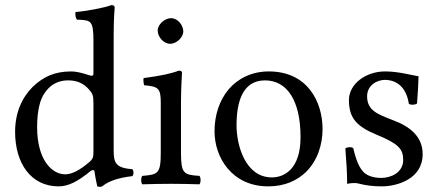

<svg xmlns="http://www.w3.org/2000/svg" viewBox="-20 -718 1711 750"><path d="M334 -50C339 -54 348 -56 349 -49C352 -25 360 10 360 10C368 13 373 12 379 10C401 -8 436 -23 497 -30C503 -36 503 -51 497 -57C433 -62 424 -81 424 -130V-583C424 -648 428 -688 428 -688C428 -695 424 -698 415 -698C390 -688 315 -674 275 -671C273 -663 275 -647 281 -641C284 -641 287 -641 290 -641C334 -638 345 -638 345 -559V-431C345 -424 343 -422 336 -422C332 -422 291 -439 258 -439C192 -439 148 -417 108 -379C65 -336 39 -277 39 -203C39 -80 101 10 209 10C248 10 285 -10 334 -50ZM345 -124C345 -105 343 -97 329 -85C292 -53 260 -37 235 -37C181 -37 125 -96 125 -221C125 -293 139 -333 154 -354C185 -401 227 -404 247 -404C283 -404 308 -391 328 -368C342 -352 345 -345 345 -314Z M687 -122V-321C687 -371 691 -435 691 -435C691 -439 686 -442 678 -442C650 -431 610 -422 541 -413C539 -407 541 -391 543 -385C598 -380 608 -374 608 -317V-122C608 -39 597 -36 536 -31C530 -25 530 -4 536 2C569 1 608 0 648 0C688 0 726 1 759 2C765 -4 765 -25 759 -31C698 -35 687 -39 687 -122ZM596 -599C596 -573 620 -547 644 -547C672 -547 696 -574 696 -595C696 -619 675 -647 648 -647C624 -647 596 -623 596 -599Z M818 -205C818 -103 886 10 1028 10C1092 10 1141 -13 1175 -46C1220 -90 1240 -153 1240 -214C1240 -318 1183 -439 1030 -439C964 -439 910 -412 873 -369C837 -326 818 -268 818 -205ZM1015 -404C1101 -404 1154 -326 1154 -182C1154 -56 1089 -25 1042 -25C938 -25 904 -151 904 -228C904 -315 925 -404 1015 -404Z M1329 -138C1333 -89 1336 -42 1336 0C1346 -2 1356 -3 1361 -3C1368 -3 1374 -3 1381 -1C1408 6 1435 10 1472 10C1528 10 1631 -17 1631 -116C1631 -184 1582 -224 1514 -249C1454 -272 1414 -287 1414 -342C1414 -383 1450 -406 1484 -406C1506 -406 1564 -398 1577 -313C1583 -307 1603 -308 1609 -314C1612 -350 1614 -387 1615 -420C1584 -425 1536 -439 1484 -439C1410 -439 1343 -391 1343 -327C1343 -254 1376 -223 1453 -191C1536 -157 1555 -136 1555 -93C1555 -44 1507 -23 1470 -23C1431 -23 1409 -36 1399 -47C1377 -70 1366 -114 1360 -139C1354 -145 1335 -144 1329 -138Z"/></svg>

Font: Libertinus Math
Style: Regular
Weight: 400
Designer: Philipp H. Poll, Khaled Hosny
Foundry: Caleb Maclennan
Version: Version 7.050;RELEASE